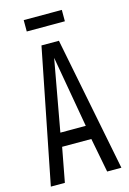

<svg xmlns="http://www.w3.org/2000/svg" viewBox="-128 -917 657 978"><g transform="rotate(-15 200.0 -427.5)"><path d="M14 0 154 -707H246L386 0H311L276 -181H122L88 0ZM132 -253H266L200 -629ZM100 -795V-855H301V-795Z"/></g></svg>

Font: Georama Condensed
Style: Regular
Weight: 400
Width: 3
Designer: Jean-Baptiste Levee
Foundry: Production Type
Version: Version 1.000